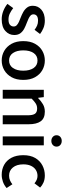

<svg xmlns="http://www.w3.org/2000/svg" viewBox="746 -1490 756 2289"><g transform="rotate(90 1124.5 -346.0)"><path d="M210 12.2Q159.7 12.2 111.1 -7.1Q62.5 -26.4 26.9 -56.2L77.1 -125Q109.9 -99.6 142.1 -84.2Q174.3 -68.8 212.9 -68.8Q256.3 -68.8 276.4 -86.4Q296.4 -104 296.4 -130.9Q296.4 -152.8 280.5 -167.7Q264.6 -182.6 240 -193.6Q215.3 -204.6 189 -214.4Q156.7 -226.6 124.5 -244.4Q92.3 -262.2 70.8 -289.8Q49.3 -317.4 49.3 -358.4Q49.3 -420.9 96.7 -461.4Q144 -502 225.6 -502Q275.4 -502 315.7 -485.1Q356 -468.3 385.7 -444.8L336.4 -379.4Q311 -398.4 285.6 -409.7Q260.3 -420.9 227.1 -420.9Q187.5 -420.9 169.4 -406Q151.4 -391.1 151.4 -366.2Q151.4 -345.7 166.3 -331.5Q181.2 -317.4 204.8 -306.9Q228.5 -296.4 254.9 -286.1Q288.6 -273.9 321.5 -256.8Q354.5 -239.7 376.2 -211.4Q397.9 -183.1 397.9 -137.2Q397.9 -75.2 349.9 -31.5Q301.8 12.2 210 12.2Z M701.7 12.2Q639.6 12.2 587.2 -17.8Q534.7 -47.9 502.7 -105.2Q470.7 -162.6 470.7 -245.1Q470.7 -328.1 502.7 -385.5Q534.7 -442.9 587.2 -472.4Q639.6 -502 701.7 -502Q763.7 -502 816.2 -472.4Q868.7 -442.9 900.9 -385.5Q933.1 -328.1 933.1 -245.1Q933.1 -162.6 900.9 -105.2Q868.7 -47.9 816.2 -17.8Q763.7 12.2 701.7 12.2ZM701.7 -75.7Q759.3 -75.7 791.3 -121.8Q823.2 -168 823.2 -245.1Q823.2 -322.8 791.3 -368.7Q759.3 -414.6 701.7 -414.6Q644.5 -414.6 612.8 -368.7Q581.1 -322.8 581.1 -245.1Q581.1 -168 612.8 -121.8Q644.5 -75.7 701.7 -75.7Z M1050.8 0V-489.7H1138.2L1146.5 -422.4H1150.4Q1183.6 -455.6 1222.4 -478.8Q1261.2 -502 1311.5 -502Q1391.6 -502 1426.8 -452.4Q1461.9 -402.8 1461.9 -309.6V0H1355V-295.4Q1355 -358.4 1336.9 -384.3Q1318.8 -410.2 1274.9 -410.2Q1241.2 -410.2 1215.1 -393.8Q1189 -377.4 1157.2 -345.7V0Z M1606.9 0V-489.7H1713.4V0ZM1660.6 -579.6Q1631.8 -579.6 1612.3 -597.2Q1592.8 -614.7 1592.8 -641.6Q1592.8 -669.4 1612.3 -686.5Q1631.8 -703.6 1660.6 -703.6Q1689.5 -703.6 1709 -686.5Q1728.5 -669.4 1728.5 -641.6Q1728.5 -614.7 1709 -597.2Q1689.5 -579.6 1660.6 -579.6Z M2063.5 12.2Q1997.6 12.2 1944.8 -17.3Q1892.1 -46.9 1861.3 -104.2Q1830.6 -161.6 1830.6 -245.6Q1830.6 -330.6 1864 -387.5Q1897.5 -444.3 1952.6 -473.1Q2007.8 -502 2072.3 -502Q2119.6 -502 2156 -486.1Q2192.4 -470.2 2216.8 -445.8L2166 -378.4Q2146 -395.5 2124 -405Q2102.1 -414.6 2077.6 -414.6Q2037.1 -414.6 2005.9 -394.3Q1974.6 -374 1957.3 -336.4Q1939.9 -298.8 1939.9 -245.6Q1939.9 -166.5 1977.3 -121.1Q2014.6 -75.7 2074.2 -75.7Q2106 -75.7 2131.3 -86.9Q2156.7 -98.1 2177.2 -115.2L2222.2 -46.4Q2188 -16.6 2147 -2.2Q2106 12.2 2063.5 12.2Z"/></g></svg>

Font: Varta Light
Style: Bold
Weight: 700
Version: Version 1.004